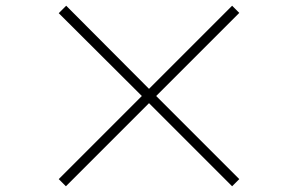

<svg xmlns="http://www.w3.org/2000/svg" viewBox="-20 -707 1040 670"><path d="M815 -82 525 -372 815 -662 790 -687 500 -397 211 -687 185 -661 475 -372 185 -82 210 -57 500 -347 790 -57Z"/></svg>

Font: Source Han Sans CN ExtraLight
Style: Regular
Weight: 250
Designer: Ryoko NISHIZUKA (kana & ideographs); Paul D. Hunt (Latin, Greek & Cyrillic); Wenlong ZHANG (bopomofo); Sandoll Communica
Foundry: Adobe Systems Incorporated
Version: Version 1.004;PS 1.004;hotconv 16.6.51;makeotf.lib2.5.65220